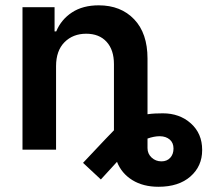

<svg xmlns="http://www.w3.org/2000/svg" viewBox="-20 -573 829 735"><path d="M586.6 142Q528.1 142 486.7 116.5Q445.3 90.9 427.9 46.5L366.1 114L297.9 50.4Q407 -65.7 416.2 -74.2V-327.4Q416.2 -382.1 388 -413Q359.7 -443.9 310 -443.9Q259.2 -443.9 226.9 -411.4Q194.6 -378.9 194.6 -319.6V0H66.1V-545.5H188.9V-452.8H195.3Q214.1 -498.2 255.5 -525.4Q296.9 -552.6 358 -552.6Q442.5 -552.6 493.6 -499.1Q544.7 -445.7 544.7 -348.7V-135.7Q559.3 -137.8 573.9 -138.5Q588.4 -139.2 603.3 -139.2Q667.6 -139.2 710.8 -100.5Q753.9 -61.8 753.9 0.7V1.8Q753.9 63.2 709 102.6Q664.1 142 586.6 142ZM598 44.7Q619 44.7 631.6 31.1Q644.2 17.4 644.2 -4.3Q644.2 -26.6 629.6 -38.9Q615.1 -51.1 592.7 -51.5H590.9Q570 -51.5 544.7 -42.6V-6Q544.7 15.6 560.4 30.2Q576 44.7 598 44.7Z"/></svg>

Font: Linik Sans SemiBold
Style: Regular
Weight: 600
Designer: Rasmus Andersson (font), Cristiano Sobral (main changes)
Foundry: rsms
Version: Version 3.018;June 1, 2022;FontCreator 14.0.0.2814 64-bit; t